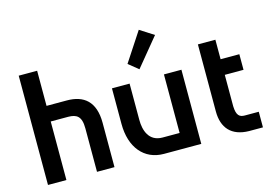

<svg xmlns="http://www.w3.org/2000/svg" viewBox="-100 -985 1682 1188"><g transform="rotate(-15 740.5 -391.0)"><path d="M304 -375C355 -374 387 -358 387 -279V0H499V-284C499 -422 428 -475 321 -475H191V-700H73V0H191V-375Z M864 -782 742 -596 805 -545 953 -725ZM610 -475V-247C610 -96 690 0 816 0H1055V-475H943V-100H834C746 -100 723 -176 723 -242V-475Z M1194 -600V-171C1194 -65 1249 -2 1361 0H1450V-100H1361C1327 -100 1308 -114 1306 -174V-375H1426V-475H1306V-600Z"/></g></svg>

Font: Mint Spirit
Style: Bold
Weight: 700
Designer: HARENDAL Hirwen
Foundry: Arkandis Digital Foundry.
Version: Version 1.004;FFEdit